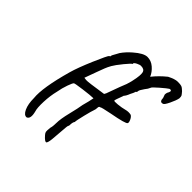

<svg xmlns="http://www.w3.org/2000/svg" viewBox="-200 -824 1090 1090"><g transform="rotate(45 344.5 -279.0)"><path d="M363 -558V-554Q358 -555 327.5 -517.5Q297 -480 286 -460.5Q275 -441 268.5 -424Q262 -407 252 -380Q229 -317 225 -306L241 -304Q253 -302 369 -320L375 -331Q411 -431 420 -451Q431 -487 431 -492Q442 -542 437 -561.5Q432 -581 406 -581Q397 -582 380 -573.5Q363 -565 363 -558ZM350 -29 342 69Q339 99 332 106Q323 112 297 82Q289 73 287.5 65Q286 57 289 31Q294 16 294 -11Q294 -44 308.5 -102.5Q323 -161 327 -189Q339 -232 344 -260Q321 -260 265 -252.5Q209 -245 206 -242Q200 -239 188.5 -206.5Q177 -174 171 -140Q160 -96 158 -45.5Q156 5 163 26Q176 76 152 85Q132 87 118 56.5Q104 26 104 -22Q96 -98 144 -269Q158 -319 194 -403Q230 -487 238 -494Q242 -493 243 -495.5Q244 -498 244 -501Q244 -504 247.5 -510.5Q251 -517 257 -527.5Q263 -538 267 -546Q287 -575 317 -601Q365 -643 395 -643Q425 -643 449.5 -622Q474 -601 485 -574Q516 -613 557 -646Q594 -665 616 -665Q638 -665 646 -662Q656 -659 671 -644Q684 -629 686.5 -624Q689 -619 689 -605Q685 -584 669 -551Q653 -518 645 -517Q633 -513 627.5 -519.5Q622 -526 622 -541L615 -561Q615 -576 622 -586Q627 -596 624 -601Q621 -606 611 -603Q602 -598 566.5 -567.5Q531 -537 531 -531Q526 -518 512 -501Q494 -476 494 -466.5Q494 -457 488 -457Q484 -443 474 -425Q465 -401 454 -390H455Q436 -340 436.5 -335Q437 -330 466.5 -333Q496 -336 518 -342Q540 -348 560 -343Q571 -336 578 -320Q585 -304 581 -298Q577 -287 474 -268Q408 -255 408 -251Q398 -251 398 -238Q398 -225 393.5 -214Q389 -203 376.5 -152.5Q364 -102 364 -90Q356 -80 356 -54Q350 -43 350 -29Z"/></g></svg>

Font: Caveat
Style: Regular
Weight: 400
Designer: Pablo Impallari
Foundry: Creative Lab NY
Version: Version 1.096; ttfautohint (v1.3)